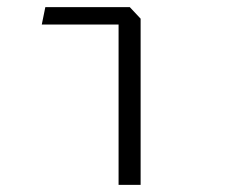

<svg xmlns="http://www.w3.org/2000/svg" viewBox="-20 -520 660 540"><path d="M313.5 0H375.5V-467.5L345 -500H107.5L97.5 -451H313.5Z"/></svg>

Font: Monaspace Krypton ExtraLight
Style: Regular
Weight: 200
Designer: Riley Cran & the Lettermatic Team
Foundry: Lettermatic
Version: Version 1.101 (Monaspace Krypton)